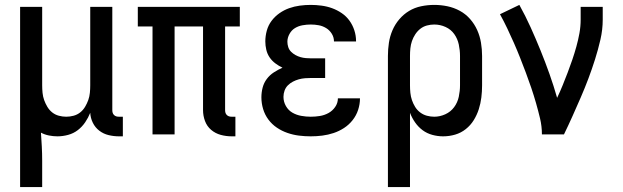

<svg xmlns="http://www.w3.org/2000/svg" viewBox="-20 -548 2540 783"><path d="M62 215V-520H152V-200Q152 -185 153.5 -169.5Q155 -154 160 -140Q165 -126 173 -112.5Q181 -99 193 -89.5Q205 -80 220 -76Q235 -72 250 -72Q265 -72 280 -76Q295 -80 307 -89.5Q319 -99 327 -112.5Q335 -126 340 -140Q345 -154 346.5 -169.5Q348 -185 348 -200V-520H438V-99Q438 -93 439.5 -88Q441 -83 445 -79Q449 -75 454 -73.5Q459 -72 465 -72H481V8H465Q444 8 423 3Q402 -2 385 -15Q368 -28 358.5 -47.5Q349 -67 348 -88Q340 -68 327.5 -49.5Q315 -31 297.5 -17.5Q280 -4 258 2Q236 8 214 8Q197 8 179.5 4.5Q162 1 147 -7Q149 21 150.5 50Q152 79 152 107V215Z M925 8Q902 8 880 2Q858 -4 841 -18.5Q824 -33 816 -54.5Q808 -76 808 -99V-440H692V0H602V-440H542V-520H958V-440H898V-99Q898 -93 899.5 -88Q901 -83 905 -79Q909 -75 914 -73.5Q919 -72 925 -72H940V8Z M1247 8Q1223 8 1199 5Q1175 2 1152 -6Q1129 -14 1109 -27.5Q1089 -41 1074.5 -60.5Q1060 -80 1053 -103.5Q1046 -127 1046 -151Q1046 -171 1051 -190.5Q1056 -210 1068 -226Q1080 -242 1097 -253Q1114 -264 1132 -272Q1117 -279 1103 -289.5Q1089 -300 1079.5 -314Q1070 -328 1066 -345Q1062 -362 1062 -379Q1062 -401 1068 -423Q1074 -445 1087.5 -463Q1101 -481 1119.5 -494Q1138 -507 1159 -514.5Q1180 -522 1202.5 -525Q1225 -528 1247 -528Q1269 -528 1291.5 -525Q1314 -522 1334.5 -514.5Q1355 -507 1373.5 -494.5Q1392 -482 1405 -464Q1418 -446 1425 -424.5Q1432 -403 1432 -381V-379H1342Q1342 -396 1333 -410.5Q1324 -425 1310 -433.5Q1296 -442 1280 -445Q1264 -448 1247 -448Q1231 -448 1214 -445Q1197 -442 1183 -433.5Q1169 -425 1160.5 -409.5Q1152 -394 1152 -378Q1152 -367 1155.5 -356Q1159 -345 1167 -337Q1175 -329 1185 -323.5Q1195 -318 1205.5 -315Q1216 -312 1227.5 -311Q1239 -310 1250 -310H1306V-230H1250Q1237 -230 1224 -229Q1211 -228 1198.5 -224.5Q1186 -221 1174.5 -215Q1163 -209 1154 -200Q1145 -191 1140.5 -178.5Q1136 -166 1136 -153Q1136 -133 1146 -115.5Q1156 -98 1172.5 -88.5Q1189 -79 1208.5 -75.5Q1228 -72 1247 -72Q1266 -72 1284.5 -75Q1303 -78 1319.5 -87Q1336 -96 1347 -112Q1358 -128 1358 -147H1448V-146Q1448 -123 1440.5 -100Q1433 -77 1418 -58Q1403 -39 1383 -26Q1363 -13 1340.5 -5.5Q1318 2 1294.5 5Q1271 8 1247 8Z M1562 215V-320Q1562 -347 1566 -373.5Q1570 -400 1580.5 -424.5Q1591 -449 1608.5 -469.5Q1626 -490 1648.5 -503.5Q1671 -517 1697.5 -522.5Q1724 -528 1751 -528Q1778 -528 1804.5 -522.5Q1831 -517 1855 -504Q1879 -491 1897 -470.5Q1915 -450 1926 -425.5Q1937 -401 1941.5 -374Q1946 -347 1946 -320V-200Q1946 -175 1943 -150.5Q1940 -126 1932.5 -102.5Q1925 -79 1912 -58Q1899 -37 1879.5 -21.5Q1860 -6 1836 1Q1812 8 1787 8Q1765 8 1743 2Q1721 -4 1703.5 -17Q1686 -30 1673 -48.5Q1660 -67 1652 -88V215ZM1751 -72Q1774 -72 1796 -82Q1818 -92 1832 -111Q1846 -130 1851 -153.5Q1856 -177 1856 -200V-320Q1856 -343 1851 -366.5Q1846 -390 1832.5 -409Q1819 -428 1797 -438Q1775 -448 1751 -448Q1736 -448 1721 -444Q1706 -440 1694 -430.5Q1682 -421 1673.5 -408Q1665 -395 1660 -380.5Q1655 -366 1653.5 -350.5Q1652 -335 1652 -320V-200Q1652 -185 1653.5 -169.5Q1655 -154 1660 -139.5Q1665 -125 1673 -112Q1681 -99 1693.5 -89.5Q1706 -80 1721 -76Q1736 -72 1751 -72Z M2190 0Q2190 -33 2182.5 -64.5Q2175 -96 2166 -127.5Q2157 -159 2146.5 -190Q2136 -221 2124.5 -251.5Q2113 -282 2101 -312.5Q2089 -343 2076 -372.5Q2063 -402 2049 -431.5Q2035 -461 2019 -490L2098 -528Q2123 -483 2144 -436.5Q2165 -390 2184.5 -342Q2204 -294 2221 -246Q2238 -198 2252 -149Q2264 -174 2274.5 -200Q2285 -226 2295 -252Q2305 -278 2314 -304.5Q2323 -331 2330.5 -358Q2338 -385 2343 -412.5Q2348 -440 2348 -468V-520H2438V-468Q2438 -427 2428.5 -386Q2419 -345 2406.5 -305.5Q2394 -266 2379.5 -227.5Q2365 -189 2348.5 -151Q2332 -113 2315 -75Q2298 -37 2280 0Z"/></svg>

Font: Iosevka Curly Medium
Style: Regular
Weight: 500
Monospace: yes
Designer: Belleve Invis
Foundry: Belleve Invis
Version: Version 22.1.2; ttfautohint (v1.8.4)